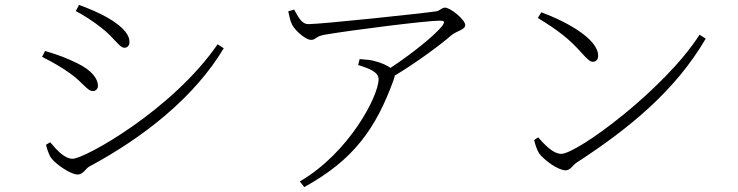

<svg xmlns="http://www.w3.org/2000/svg" viewBox="-20 -724 3000 780"><path d="M288 -679C315 -665 360 -637 392 -611C445 -570 465 -530 485 -530C499 -530 506 -540 506 -554C506 -578 488 -610 421 -650C385 -671 340 -690 301 -704ZM864 -544C680 -277 324 -79 275 -79C244 -79 214 -110 184 -146L167 -136C169 -126 178 -95 188 -82C207 -56 268 -15 295 -15C318 -15 327 -38 342 -47C564 -166 770 -329 889 -528ZM151 -493C197 -470 231 -450 266 -425C319 -387 334 -354 358 -354C368 -354 378 -363 378 -375C378 -404 353 -438 296 -466C254 -487 217 -501 163 -517Z M1435 -460C1479 -446 1518 -432 1518 -402C1518 -334 1398 -103 1198 13L1216 36C1416 -74 1508 -201 1581 -405L1584 -417C1677 -473 1773 -545 1814 -581C1836 -599 1870 -603 1870 -622C1870 -644 1810 -693 1788 -693C1774 -693 1767 -680 1752 -678C1700 -670 1286 -626 1233 -626C1205 -626 1192 -655 1175 -685L1151 -678C1156 -658 1158 -640 1167 -623C1181 -597 1223 -562 1243 -562C1265 -562 1260 -576 1299 -583C1417 -603 1714 -640 1765 -640C1786 -640 1789 -636 1776 -618C1744 -578 1651 -504 1566 -448C1551 -460 1528 -469 1502 -476C1487 -480 1472 -482 1441 -484Z M2179 -674 2165 -651C2250 -599 2293 -565 2342 -510C2368 -481 2378 -473 2388 -473C2401 -473 2410 -481 2410 -498C2410 -565 2283 -636 2179 -674ZM2822 -583C2680 -361 2325 -99 2260 -99C2230 -99 2199 -129 2166 -166L2150 -155C2152 -144 2161 -115 2170 -101C2190 -74 2247 -32 2278 -32C2297 -32 2308 -54 2322 -63C2536 -202 2724 -356 2847 -567Z"/></svg>

Font: Noto Serif CJK HK ExtraLight
Style: Regular
Weight: 200
Designer: Ryoko NISHIZUKA 西塚涼子 (kana & ideographs); Frank Grießhammer (Latin, Greek & Cyrillic); Wenlong ZHANG 张文龙 (bopomofo); San
Foundry: Adobe
Version: Version 2.001;hotconv 1.1.0;makeotfexe 2.6.0